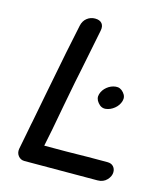

<svg xmlns="http://www.w3.org/2000/svg" viewBox="-109 -809 773 894"><g transform="rotate(15 277.5 -362.0)"><path d="M92 1 444 0Q472 0 489 -18Q506 -36 506 -56Q506 -72 496 -83Q486 -94 467 -94Q353 -94 323 -93Q297 -92 163 -92Q177 -156 202 -294Q230 -442 238 -477L278 -676Q283 -699 272.5 -712Q262 -725 239 -725Q217 -725 200 -711.5Q183 -698 178 -674Q156 -574 108 -325L81 -185Q81 -185 78 -171Q75 -157 70 -129L54 -47Q51 -27 62.5 -13Q74 1 92 1ZM452 -427Q436 -446 413.5 -443.5Q391 -441 372.5 -426Q354 -411 347.5 -389.5Q341 -368 357 -349Q373 -329 395 -331.5Q417 -334 436 -349.5Q455 -365 461.5 -387Q468 -409 452 -427Z"/></g></svg>

Font: Balsamiq Sans
Style: Italic
Weight: 400
Italic angle: -12°
Designer: Michael Angeles
Foundry: Balsamiq SRL
Version: Version 1.020; ttfautohint (v1.8.4.7-5d5b);gftools[0.9.26]